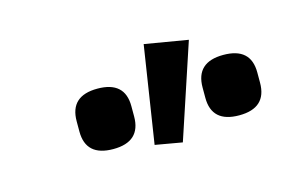

<svg xmlns="http://www.w3.org/2000/svg" viewBox="-45 -914 690 433"><g transform="rotate(-15 300.0 -697.5)"><path d="M119 -663V-687Q119 -746 183 -746Q247 -746 247 -688V-664Q247 -605 183 -605Q119 -605 119 -663ZM411 -799 338 -579 275 -590 310 -816ZM413 -663V-687Q413 -746 477 -746Q541 -746 541 -688V-664Q541 -605 477 -605Q413 -605 413 -663Z"/></g></svg>

Font: Aneliza
Style: Bold
Weight: 700
Designer: Mike Abbink, Paul van der Laan, Pieter van Rosmalen
Foundry: Bold Monday
Version: Version 3.0